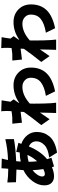

<svg xmlns="http://www.w3.org/2000/svg" viewBox="1038 -1895 924 3040"><g transform="rotate(-90 1500.0 -375.0)"><path d="M466.8 -249Q531.2 -320.3 567.4 -402.3Q517.6 -400.4 458 -383.8Q459 -310.5 466.8 -249ZM264.6 -127Q295.9 -127 342.8 -150.4Q330.1 -228.5 325.2 -321.3Q280.3 -287.1 252.9 -244.6Q225.6 -202.1 225.6 -168.9Q225.6 -127 264.6 -127ZM614.3 -580.1 758.8 -545.9Q756.8 -542 751.5 -525.9Q746.1 -509.8 742.2 -500Q828.1 -468.8 879.4 -404.3Q930.7 -339.8 930.7 -252.9Q930.7 -198.2 914.1 -149.4Q897.5 -100.6 861.3 -55.7Q825.2 -10.7 759.3 21Q693.4 52.7 603.5 66.4L525.4 -58.6Q661.1 -74.2 721.7 -131.8Q782.2 -189.5 782.2 -259.8Q782.2 -341.8 701.2 -379.9Q626 -195.3 500 -91.8Q503.9 -80.1 522.5 -22.5L383.8 18.6Q381.8 12.7 377.9 0.5Q374 -11.7 373 -14.6Q296.9 18.6 227.5 18.6Q165 18.6 125 -20Q85 -58.6 85 -136.7Q85 -231.4 152.8 -323.2Q220.7 -415 326.2 -465.8Q329.1 -524.4 335 -577.1H319.3Q305.7 -577.1 134.8 -584L130.9 -720.7Q229.5 -707 324.2 -707H347.7L351.6 -747.1Q356.4 -793.9 355.5 -813.5L509.8 -808.6Q503.9 -789.1 495.1 -751Q490.2 -728.5 487.3 -710Q663.1 -715.8 816.4 -752.9L817.4 -616.2Q665 -588.9 467.8 -581.1Q466.8 -568.4 464.8 -544.9Q462.9 -521.5 461.9 -508.8Q532.2 -524.4 599.6 -524.4H606.4Q612.3 -559.6 614.3 -580.1Z M1392.6 -543 1391.6 -532.2Q1520.5 -623 1669.9 -623Q1791 -623 1870.6 -545.4Q1950.2 -467.8 1950.2 -346.7Q1950.2 -193.4 1858.9 -98.6Q1767.6 -3.9 1573.2 35.2L1502 -110.4Q1642.6 -132.8 1715.8 -189Q1789.1 -245.1 1789.1 -349.6Q1789.1 -407.2 1747.6 -444.8Q1706.1 -482.4 1644.5 -482.4Q1511.7 -482.4 1379.9 -365.2Q1378.9 -341.8 1378.9 -299.8Q1378.9 -127.9 1385.7 -33.2Q1387.7 3.9 1393.6 51.8H1230.5Q1233.4 13.7 1233.4 -30.3Q1235.4 -132.8 1237.3 -205.1Q1223.6 -185.5 1185.5 -128.9Q1147.5 -72.3 1131.8 -51.8L1039.1 -183.6Q1171.9 -349.6 1247.1 -458L1250 -510.7Q1185.5 -502.9 1077.1 -489.3L1061.5 -641.6Q1109.4 -640.6 1160.2 -642.6Q1206.1 -645.5 1259.8 -654.3Q1262.7 -701.2 1262.7 -719.7Q1262.7 -789.1 1257.8 -817.4L1431.6 -811.5Q1421.9 -765.6 1409.2 -670.9L1447.3 -621.1Q1426.8 -594.7 1392.6 -543Z M2392.6 -543 2391.6 -532.2Q2520.5 -623 2669.9 -623Q2791 -623 2870.6 -545.4Q2950.2 -467.8 2950.2 -346.7Q2950.2 -193.4 2858.9 -98.6Q2767.6 -3.9 2573.2 35.2L2502 -110.4Q2642.6 -132.8 2715.8 -189Q2789.1 -245.1 2789.1 -349.6Q2789.1 -407.2 2747.6 -444.8Q2706.1 -482.4 2644.5 -482.4Q2511.7 -482.4 2379.9 -365.2Q2378.9 -341.8 2378.9 -299.8Q2378.9 -127.9 2385.7 -33.2Q2387.7 3.9 2393.6 51.8H2230.5Q2233.4 13.7 2233.4 -30.3Q2235.4 -132.8 2237.3 -205.1Q2223.6 -185.5 2185.5 -128.9Q2147.5 -72.3 2131.8 -51.8L2039.1 -183.6Q2171.9 -349.6 2247.1 -458L2250 -510.7Q2185.5 -502.9 2077.1 -489.3L2061.5 -641.6Q2109.4 -640.6 2160.2 -642.6Q2206.1 -645.5 2259.8 -654.3Q2262.7 -701.2 2262.7 -719.7Q2262.7 -789.1 2257.8 -817.4L2431.6 -811.5Q2421.9 -765.6 2409.2 -670.9L2447.3 -621.1Q2426.8 -594.7 2392.6 -543Z"/></g></svg>

Font: GenEi Gothic M Heavy
Style: Regular
Weight: 800
Designer: o_tamon (Modified); [Source Han Sans]
Ryoko NISHIZUKA  (kana & ideographs); Paul D. Hunt (Latin, Greek & Cyrillic); Wenl
Version: Version 1.1a;Original Version 1.004